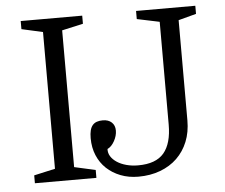

<svg xmlns="http://www.w3.org/2000/svg" viewBox="-52 -779 993 849"><g transform="rotate(-5 444.5 -354.5)"><path d="M249 -56V-663L343 -684V-720H70V-684L164 -663V-56L70 -35V0H343V-35ZM682 -663V-207Q682 -123 646.5 -81Q611 -39 532 -39Q504 -39 480 -45.5Q456 -52 438.5 -63.5Q421 -75 411.5 -90Q402 -105 403 -123Q421 -131 434 -154.5Q447 -178 447 -201Q447 -224 432.5 -237.5Q418 -251 393 -251Q378 -251 366.5 -247Q355 -243 347.5 -234Q340 -225 336.5 -211Q333 -197 333 -177Q333 -135 347.5 -100.5Q362 -66 388 -41.5Q414 -17 450 -3Q486 11 529 11Q582 11 626 -5.5Q670 -22 701 -52Q732 -82 749 -124Q766 -166 766 -218V-663L845 -684V-720H582V-684Z"/></g></svg>

Font: GradeGX
Style: Regular
Weight: 100
Width: 1
Designer: Adam Twardoch
Foundry: Adam Twardoch
Version: Version 2.002; DEVELOPMENT